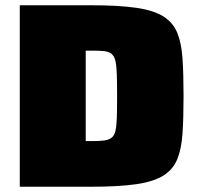

<svg xmlns="http://www.w3.org/2000/svg" viewBox="-20 -708 761 728"><path d="M55 0V-688H326Q430 -688 496 -678.5Q562 -669 599 -646Q636 -623 652 -584Q668 -545 672 -486Q676 -427 676 -344Q676 -261 672 -202Q668 -143 652 -104Q636 -65 599 -42Q562 -19 496 -9.5Q430 0 326 0ZM305 -173H330Q358 -173 376 -175.5Q394 -178 404 -186.5Q414 -195 418 -213Q422 -231 423 -262.5Q424 -294 424 -343Q424 -392 423 -424.5Q422 -457 418 -475.5Q414 -494 404 -503Q394 -512 376 -514Q358 -516 330 -516H305Z"/></svg>

Font: Saira SemiExpanded Black
Style: Regular
Weight: 900
Width: 6
Designer: Hector Gatti with collaboration of the Omnibus-Type team
Foundry: Omnibus-Type
Version: Version 1.101